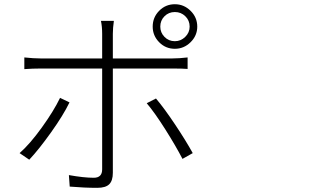

<svg xmlns="http://www.w3.org/2000/svg" viewBox="-20 -859 1540 913"><path d="M742.2 -732.4Q742.2 -704.1 762.2 -683.6Q782.2 -663.1 811.5 -663.1Q839.8 -663.1 860.8 -683.6Q881.8 -704.1 881.8 -732.4Q881.8 -761.7 861.3 -781.7Q840.8 -801.8 811.5 -801.8Q782.2 -801.8 762.2 -781.7Q742.2 -761.7 742.2 -732.4ZM811.5 -627Q767.6 -627 736.8 -658.2Q706.1 -689.5 706.1 -732.4Q706.1 -776.4 736.8 -807.6Q767.6 -838.9 811.5 -838.9Q854.5 -838.9 886.2 -807.6Q918 -776.4 918 -732.4Q918 -689.5 886.2 -658.2Q854.5 -627 811.5 -627ZM265.6 -393.6 310.5 -372.1Q281.2 -311.5 223.1 -230Q165 -148.4 119.1 -99.6L73.2 -130.9Q122.1 -173.8 178.7 -252.4Q235.4 -331.1 265.6 -393.6ZM800.8 -533.2H516.6V-37.1Q516.6 0 499.5 17.1Q482.4 34.2 442.4 34.2Q381.8 34.2 311.5 28.3L307.6 -26.4Q378.9 -13.7 425.8 -13.7Q465.8 -13.7 465.8 -53.7V-533.2H173.8Q133.8 -533.2 95.7 -530.3V-585.9Q139.6 -581.1 172.9 -581.1H465.8V-698.2Q465.8 -732.4 460 -759.8H521.5Q516.6 -725.6 516.6 -698.2V-581.1H799.8Q831.1 -581.1 872.1 -585.9V-531.2Q847.7 -533.2 800.8 -533.2ZM677.7 -368.2 721.7 -390.6Q760.7 -344.7 812.5 -267.1Q864.3 -189.5 896.5 -130.9L847.7 -103.5Q816.4 -164.1 766.1 -243.7Q715.8 -323.2 677.7 -368.2Z"/></svg>

Font: Bpmf Zihi Sans Light
Style: Light
Weight: 300
Foundry: But Ko
Version: Version 1.320